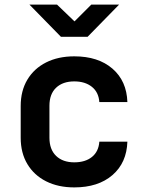

<svg xmlns="http://www.w3.org/2000/svg" viewBox="-20 -805 640 835"><path d="M303 10Q233 10 180.5 -16.5Q128 -43 99 -91.5Q70 -140 70 -206V-344Q70 -410 99 -458.5Q128 -507 180.5 -533.5Q233 -560 303 -560Q407 -560 469 -506.5Q531 -453 534 -361H412Q409 -404 379.5 -427.5Q350 -451 303 -451Q253 -451 224 -423.5Q195 -396 195 -345V-206Q195 -155 224 -127Q253 -99 303 -99Q351 -99 380 -122.5Q409 -146 412 -189H534Q531 -97 469 -43.5Q407 10 303 10ZM245 -645 108 -785H228L304 -712L377 -785H498L361 -645Z"/></svg>

Font: Tiny
Style: Bold
Weight: 700
Monospace: yes
Designer: Philipp Nurullin, Konstantin Bulenkov
Foundry: JetBrains
Version: Version 2.251; ttfautohint (v1.8.4.7-5d5b)